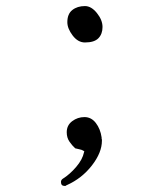

<svg xmlns="http://www.w3.org/2000/svg" viewBox="-20 -545 540 633"><path d="M181 55Q181 49 186 45Q210 30 231 5.5Q252 -19 257 -43L258 -46L255 -48Q251 -51 241 -53Q231 -55 228 -56Q218 -65 209 -78Q200 -91 200 -109Q200 -132 218 -145.5Q236 -159 258.5 -159Q281 -159 296 -139.5Q311 -120 315 -92Q315 -92 315 -89.5Q315 -87 316 -85V-81Q316 -42 283 0.5Q250 43 201 65Q198 66 196 68Q195 68 193 68Q181 68 181 55ZM260 -405Q237 -405 219.5 -428Q202 -451 202 -472Q202 -499 218.5 -512Q235 -525 260 -525Q281 -525 299.5 -502Q318 -479 318 -456Q318 -433 304.5 -419Q291 -405 260 -405Z"/></svg>

Font: Moon Stars Kai HW Light
Style: Regular
Weight: 300
Designer: GuiWonder
Version: Version 1.101